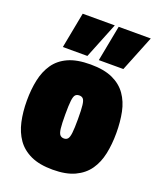

<svg xmlns="http://www.w3.org/2000/svg" viewBox="-147 -878 807 978"><g transform="rotate(20 256.5 -389.5)"><path d="M14 -276Q14 -337 25 -388.5Q36 -440 62.5 -478.5Q89 -517 136 -538.5Q183 -560 257 -560Q330 -560 377 -538.5Q424 -517 451 -478.5Q478 -440 488.5 -388.5Q499 -337 499 -276Q499 -215 488 -163Q477 -111 450 -72.5Q423 -34 376 -12Q329 10 257 10Q185 10 138 -12Q91 -34 64 -72.5Q37 -111 25.5 -163Q14 -215 14 -276ZM222 -276Q222 -226 225 -201Q228 -176 236 -167.5Q244 -159 257 -159Q270 -159 277.5 -167.5Q285 -176 288 -201Q291 -226 291 -276Q291 -327 288 -351.5Q285 -376 277.5 -384Q270 -392 257 -392Q243 -392 235.5 -384Q228 -376 225 -351.5Q222 -327 222 -276ZM288 -595 325 -789H499L421 -595ZM93 -595 130 -789H304L226 -595Z"/></g></svg>

Font: Georama SemiCondensed Black
Style: Regular
Weight: 900
Width: 4
Designer: Jean-Baptiste Levee
Foundry: Production Type
Version: Version 1.001